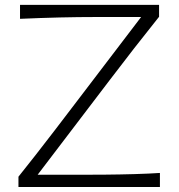

<svg xmlns="http://www.w3.org/2000/svg" viewBox="-20 -752 721 772"><path d="M54.2 0V-41.5Q84.5 -79.1 122.6 -127.9Q160.6 -176.8 199.5 -227.3Q238.3 -277.8 270.5 -320.3L547.4 -683.6H366.2Q226.1 -683.6 60.5 -676.3V-732.4H619.6V-684.6Q568.8 -621.1 519.5 -557.9Q470.2 -494.6 420.9 -429.7L131.3 -49.3H295.9Q344.7 -49.3 404.1 -49.8Q463.4 -50.3 521.5 -52Q579.6 -53.7 623 -56.6V0Z"/></svg>

Font: Pinar DS1-Light
Style: Regular
Weight: 300
Designer: Amin Abedi
Version: Version 2.000